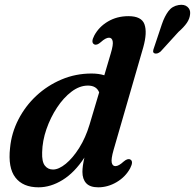

<svg xmlns="http://www.w3.org/2000/svg" viewBox="-20 -788 832 820"><path d="M592 -586.5 465 -147.5Q454 -108.5 457.2 -93.5Q460.5 -78.5 473 -78.5Q487 -78.5 508 -98Q525 -112.5 536 -107Q551.5 -99.5 536 -69.5Q516 -32.5 478.2 -10.2Q440.5 12 399.5 12Q364.5 12 348.2 -5.5Q332 -23 332 -54Q332 -78 340.5 -115Q298.5 -51 247.5 -19.5Q196.5 12 144.5 12Q78 12 45.8 -29.8Q13.5 -71.5 23 -156.5Q29 -220 58.5 -277.5Q88 -335 135.2 -379Q182.5 -423 242.8 -448.5Q303 -474 371 -474Q401.5 -474 425.5 -466.5L453 -559.5Q464.5 -597.5 461.2 -612.2Q458 -627 445.5 -627Q431.5 -627 410.5 -608Q393.5 -593 382.5 -598.5Q367 -606.5 382.5 -636Q402.5 -673.5 441 -696.2Q479.5 -719 528.5 -719Q584.5 -719 597 -684.2Q609.5 -649.5 592 -586.5ZM160 -137.5Q158.5 -97.5 171.5 -80.8Q184.5 -64 206.5 -64Q231 -64 261 -88.5Q291 -113 318.2 -156.2Q345.5 -199.5 362.5 -256L403.5 -393.5Q392 -422.5 355.5 -422.5Q320 -422.5 285.8 -396.8Q251.5 -371 223.5 -328.5Q195.5 -286 178.2 -236Q161 -186 160 -137.5ZM671.5 -685Q683 -718.5 699.2 -740.2Q715.5 -762 743 -766.5Q767 -770.5 780.5 -758.8Q794 -747 792 -728.5Q790.5 -708.5 778 -690.2Q765.5 -672 742 -651.5L666 -568Q651 -555.5 639 -560.5Q633.5 -563.5 634 -569.8Q634.5 -576 637.5 -583.5Z"/></svg>

Font: Fraunces 9pt SemiBold
Style: Italic
Weight: 600
Italic angle: -16°
Version: Version 1.000;[b76b70a41]